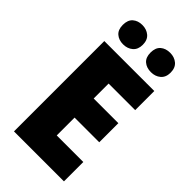

<svg xmlns="http://www.w3.org/2000/svg" viewBox="-282 -1001 1073 1073"><g transform="rotate(45 255.0 -464.0)"><path d="M465 0H70V-714H465V-563H255V-445H450V-294H255V-153H465ZM79 -851Q79 -890 101 -909Q123 -928 157 -928Q191 -928 214 -908.5Q237 -889 237 -851Q237 -814 214 -794.5Q191 -775 157 -775Q123 -775 101 -794Q79 -813 79 -851ZM298 -851Q298 -890 320 -909Q342 -928 377 -928Q411 -928 434 -908.5Q457 -889 457 -851Q457 -814 434 -794.5Q411 -775 377 -775Q342 -775 320 -794Q298 -813 298 -851Z"/></g></svg>

Font: Noto Sans Ethiopic SemiCondensed Black
Style: Regular
Weight: 900
Width: 4
Designer: Monotype Design Team
Foundry: Monotype Imaging Inc.
Version: Version 2.102; ttfautohint (v1.8.4.7-5d5b)